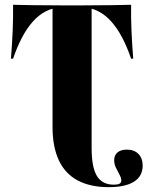

<svg xmlns="http://www.w3.org/2000/svg" viewBox="-20 -591 617 804"><path d="M238.7 -559.7Q204 -559.7 173.4 -544.4Q142.7 -529 117.3 -500.4Q91.9 -471.8 71.4 -432.3Q50.8 -392.7 34.7 -345.2H25.8Q30.6 -404.8 33.1 -461.7Q35.5 -518.5 34.7 -571Q67.7 -570.2 116.1 -569.4Q164.5 -568.5 237.1 -568.5H326.6Q400 -568.5 448 -569.4Q496 -570.2 529 -571Q528.2 -518.5 530.6 -461.7Q533.1 -404.8 537.9 -345.2H529Q512.9 -392.7 492.3 -432.3Q471.8 -471.8 446.4 -500.4Q421 -529 390.3 -544.4Q359.7 -559.7 325 -559.7ZM200 -201.6V-562.9H363.7V-201.6ZM435.5 192.7Q358.1 192.7 305.2 164.5Q252.4 136.3 226.2 79.8Q200 23.4 200 -58.9V-201.6H363.7V29Q363.7 109.7 385.9 146Q408.1 182.3 456.5 182.3Q473.4 182.3 480.6 178.2Q487.9 174.2 487.9 164.5Q487.9 154 480.6 140.7Q473.4 127.4 465.7 111.7Q458.1 96 458.1 79.8Q458.1 58.9 472.2 47.2Q486.3 35.5 511.3 35.5Q541.9 35.5 559.7 53.6Q577.4 71.8 577.4 102.4Q577.4 146.8 541.1 169.8Q504.8 192.7 435.5 192.7Z"/></svg>

Font: Playfair 144pt SemiCondensed Black
Style: Regular
Weight: 900
Width: 4
Designer: Claus Eggers Sørensen
Foundry: Claus Eggers Sørensen
Version: Version 2.203